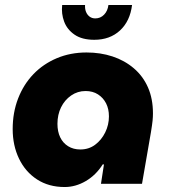

<svg xmlns="http://www.w3.org/2000/svg" viewBox="-20 -739 685 772"><path d="M240 13Q176 13 129 -17.5Q82 -48 56.5 -101Q31 -154 31 -220Q31 -287 53 -343.5Q75 -400 114.5 -441Q154 -482 208.5 -505Q263 -528 328 -528Q384 -528 432.5 -512Q481 -496 518 -464.5Q555 -433 575 -387.5Q595 -342 595 -283Q595 -269 593.5 -254Q592 -239 587 -208L551 0H386L398 -78H393Q366 -35 325 -11Q284 13 240 13ZM303 -138Q337 -138 362.5 -157Q388 -176 403 -206.5Q418 -237 418 -271Q418 -301 406.5 -323.5Q395 -346 374 -359.5Q353 -373 324 -373Q292 -373 266 -355Q240 -337 225.5 -307.5Q211 -278 211 -241Q211 -210 222 -187Q233 -164 254 -151Q275 -138 303 -138ZM359 -579Q310 -579 280 -599.5Q250 -620 238 -652Q226 -684 230 -719H322Q321 -703 326 -691Q331 -679 340.5 -672Q350 -665 363 -665Q384 -665 398.5 -680Q413 -695 416 -719H511Q503 -654 462.5 -616.5Q422 -579 359 -579Z"/></svg>

Font: MuseoModerno ExtraBold
Style: Italic
Weight: 800
Italic angle: -9°
Designer: Pablo Cosgaya, Héctor Gatti, Marcela Romero, and the Authors of The MuseoModerno Project.
Foundry: Omnibus-Type Team
Version: Version 1.003